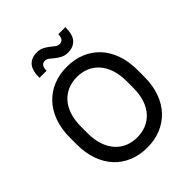

<svg xmlns="http://www.w3.org/2000/svg" viewBox="-247 -1051 1204 1204"><g transform="rotate(-45 355.0 -448.5)"><path d="M355 8Q288 8 233 -14.5Q178 -37 138.5 -79Q99 -121 77 -182Q55 -243 55 -321V-379Q55 -456 77 -517Q99 -578 139 -620.5Q179 -663 234 -685.5Q289 -708 355 -708Q422 -708 477 -685.5Q532 -663 571.5 -621Q611 -579 633 -518Q655 -457 655 -379V-321Q655 -244 633 -183Q611 -122 571 -79.5Q531 -37 476 -14.5Q421 8 355 8ZM355 -82Q399 -82 436 -97.5Q473 -113 500 -143Q527 -173 542 -217.5Q557 -262 557 -321V-379Q557 -437 542 -481.5Q527 -526 500 -556.5Q473 -587 436 -602.5Q399 -618 355 -618Q311 -618 274 -602.5Q237 -587 210 -557Q183 -527 168 -482Q153 -437 153 -379V-321Q153 -263 168 -218.5Q183 -174 210 -143.5Q237 -113 274 -97.5Q311 -82 355 -82ZM425 -765Q397 -765 377 -775.5Q357 -786 341.5 -798.5Q326 -811 313 -821.5Q300 -832 285 -832Q268 -832 258 -820Q248 -808 248 -780H185Q185 -846 211.5 -875.5Q238 -905 285 -905Q313 -905 332.5 -895Q352 -885 367.5 -872.5Q383 -860 396.5 -850Q410 -840 425 -840Q442 -840 452 -852Q462 -864 462 -890H525Q525 -824 498.5 -794.5Q472 -765 425 -765Z"/></g></svg>

Font: Retni Sans Medium
Style: Regular
Weight: 500
Designer: Vitaly Kuzmin
Foundry: ParaType Ltd.
Version: Version 1.00;March 2, 2019;FontCreator 11.5.0.2425 64-bit; t